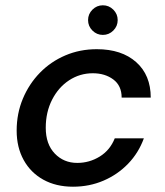

<svg xmlns="http://www.w3.org/2000/svg" viewBox="-20 -694 624 726"><path d="M256 12Q192 12 144 -14.5Q96 -41 69.5 -89Q43 -137 43 -200Q43 -265 66.5 -321Q90 -377 131 -419Q172 -461 227 -484.5Q282 -508 346 -508Q440 -508 495 -459Q550 -410 550 -325H440Q440 -370 408.5 -393.5Q377 -417 331 -417Q282 -417 241.5 -390.5Q201 -364 177 -317Q153 -270 153 -211Q153 -149 187 -113.5Q221 -78 272 -78Q318 -78 357 -102Q396 -126 414 -171H524Q504 -116 464.5 -75Q425 -34 371.5 -11Q318 12 256 12ZM369 -562Q346 -562 329.5 -578.5Q313 -595 313 -618Q313 -641 329.5 -657.5Q346 -674 369 -674Q392 -674 408.5 -657.5Q425 -641 425 -618Q425 -595 408.5 -578.5Q392 -562 369 -562Z"/></svg>

Font: DeepMind Sans Medium
Style: Italic
Weight: 500
Italic angle: -10°
Designer: Jonny Pinhorn / Modifications: Colophon Foundry
Foundry: Colophon Foundry
Version: Version 1.002; ttfautohint (v1.8.2)